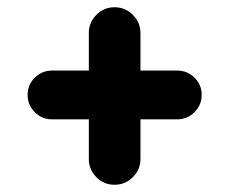

<svg xmlns="http://www.w3.org/2000/svg" viewBox="-20 -592 640 536"><path d="M125 -395H228V-500Q228 -529.3 249 -550.5Q270 -571.8 299.8 -571.8Q329.6 -571.8 350.8 -550.5Q372.1 -529.3 372.1 -500V-395H475.1Q502.9 -395 522.9 -375.2Q543 -355.5 543 -327.1Q543 -298.8 522.9 -278.8Q502.9 -258.8 475.1 -258.8H372.1V-147.9Q372.1 -118.7 350.8 -97.4Q329.6 -76.2 299.8 -76.2Q270 -76.2 249 -97.4Q228 -118.7 228 -147.9V-258.8H125Q97.2 -258.8 77.1 -278.8Q57.1 -298.8 57.1 -327.1Q57.1 -355.5 77.1 -375.2Q97.2 -395 125 -395Z"/></svg>

Font: Jellee Roman
Style: Bold
Weight: 700
Designer: Alfredo Marco Pradil
Foundry: Alfredo Marco Pradil and JAM Design
Version: Version 1.000